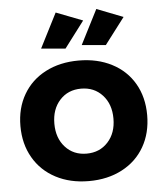

<svg xmlns="http://www.w3.org/2000/svg" viewBox="-54 -817 741 871"><g transform="rotate(-5 316.5 -381.5)"><path d="M219.5 -374Q182.1 -333 182.1 -267.1Q182.1 -201.2 219.5 -160.2Q256.8 -119.1 316.4 -119.1Q376 -119.1 413.6 -160.2Q451.2 -201.2 451.2 -267.1Q451.2 -333 413.6 -374Q376 -415 316.4 -415Q256.8 -415 219.5 -374ZM569.1 -413.1Q605 -351.1 605 -269.5Q605 -188 569.1 -125.5Q533.2 -63 467.5 -28.6Q401.9 5.9 316.4 5.9Q231 5.9 165.5 -28.6Q100.1 -63 64 -125.5Q27.8 -188 27.8 -269.5Q27.8 -351.1 64 -413.1Q100.1 -475.1 165.5 -509Q231 -543 316.4 -543Q401.9 -543 467.5 -509Q533.2 -475.1 569.1 -413.1ZM417 -769 537.1 -722.2 445.8 -602.1 336.9 -611.8ZM231.9 -769 353 -722.2 262.2 -602.1 151.9 -611.8Z"/></g></svg>

Font: Montserrat-SemiBold
Style: Regular
Weight: 600
Designer: Julieta Ulanovsky
Foundry: Julieta Ulanovsky
Version: Version 6.001